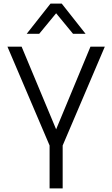

<svg xmlns="http://www.w3.org/2000/svg" viewBox="-20 -1037 617 1057"><path d="M451 -851ZM451 -851H382L289 -964L196 -851H127L258 -1017H320ZM325 0H253V-236L21 -780H99L289 -325L478 -780H557L325 -236Z"/></svg>

Font: Tanohe Sans
Style: Regular
Weight: 400
Designer: Village Type and Design LLC & Cristiano Sobral
Foundry: Cooper Hewitt Smithsonian Design Museum
Version: Version 1.00;September 29, 2021;FontCreator 13.0.0.2655 64-b